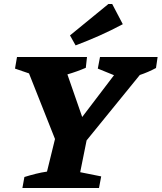

<svg xmlns="http://www.w3.org/2000/svg" viewBox="-20 -940 808 960"><path d="M92 0 102 -55Q131 -64 159 -71Q187 -78 215 -82L255 -245L125 -573L55 -597L65 -655H415L409 -601Q365 -582 317 -568L391 -355L550 -564L469 -597L480 -655H768L760 -600Q721 -579 679 -565L413 -238L381 -79L486 -58L475 0ZM358 -713 330 -763 522 -920H541L594 -819Q536 -788 477.5 -762Q419 -736 358 -713Z"/></svg>

Font: Piazzolla
Style: Bold Italic
Weight: 700
Italic angle: -11.3°
Designer: Juan Pablo del Peral
Foundry: Huerta Tipografica
Version: Version 1.330